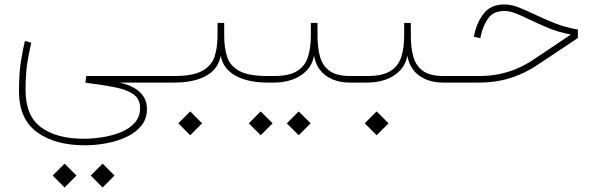

<svg xmlns="http://www.w3.org/2000/svg" viewBox="-20 -369 2667 858"><path d="M385.3 415.5 438.5 468.8 491.7 415.5 438.5 362.3ZM215.3 415.5 268.6 468.8 321.8 415.5 268.6 362.3ZM675.8 -29.3H365.2L361.8 0.5Q435.5 9.8 490.2 20.3Q544.9 30.8 575.4 51.8Q606 72.8 606 113.3Q606 152.8 582.3 179.4Q558.6 206.1 520.3 221.7Q481.9 237.3 438.2 244.1Q394.5 251 354 251Q232.9 251 163.6 200Q94.2 148.9 94.2 33.2Q94.2 -41 102.3 -89.8Q110.4 -138.7 119.6 -178.2L91.3 -186Q81.5 -144.5 73.2 -93.3Q64.9 -42 64.9 39.6Q64.9 162.6 145 221.4Q225.1 280.3 360.4 280.3Q406.7 280.3 455.3 271.2Q503.9 262.2 544.9 243.2Q585.9 224.1 611.3 193.1Q636.7 162.1 636.7 118.2Q636.7 70.3 602.5 40.5Q568.4 10.7 513.2 0H675.8Z M776.9 182.1 830.1 235.4 883.3 182.1 830.1 128.9ZM981.9 -266.6H952.1V-209Q952.1 -155.8 938.5 -115.2Q924.8 -74.7 883.3 -52Q841.8 -29.3 758.3 -29.3H675.8Q669.4 -29.3 667.7 -25.1Q666 -21 666 -14.6Q666 -8.3 667.7 -4.2Q669.4 0 675.8 0H758.3Q847.2 0 901.4 -30.3Q955.6 -60.5 966.3 -120.1Q977.1 -61 1033 -30.5Q1088.9 0 1174.8 0H1175.3V-29.3H1174.8Q1090.8 -29.3 1049.6 -51.8Q1008.3 -74.2 995.1 -114.7Q981.9 -155.3 981.9 -209Z M1398.9 -209V-266.6H1369.1V-209Q1369.1 -155.8 1356.4 -115.2Q1343.8 -74.7 1308.3 -52Q1272.9 -29.3 1204.6 -29.3H1175.3Q1168.9 -29.3 1167.2 -25.1Q1165.5 -21 1165.5 -14.6Q1165.5 -8.3 1167.2 -4.2Q1168.9 0 1175.3 0H1204.6Q1249 0 1286.9 -13.4Q1324.7 -26.9 1350.3 -53.7Q1376 -80.6 1383.3 -120.1Q1394 -61 1437 -30.5Q1480 0 1543.5 0H1592.3V-29.3H1545.4Q1485.4 -29.3 1453.6 -51.8Q1421.9 -74.2 1410.4 -114.7Q1398.9 -155.3 1398.9 -209ZM1261.7 182.1 1314.9 235.4 1368.2 182.1 1314.9 128.9ZM1091.8 182.1 1145 235.4 1198.2 182.1 1145 128.9Z M1815.9 -209V-266.6H1786.1V-209Q1786.1 -155.8 1773.4 -115.2Q1760.7 -74.7 1725.3 -52Q1689.9 -29.3 1621.6 -29.3H1592.3Q1585.9 -29.3 1584.2 -25.1Q1582.5 -21 1582.5 -14.6Q1582.5 -8.3 1584.2 -4.2Q1585.9 0 1592.3 0H1621.6Q1666 0 1703.9 -13.4Q1741.7 -26.9 1767.3 -53.7Q1793 -80.6 1800.3 -120.1Q1811 -61 1854 -30.5Q1897 0 1960.4 0H2009.3V-29.3H1962.4Q1902.3 -29.3 1870.6 -51.8Q1838.9 -74.2 1827.4 -114.7Q1815.9 -155.3 1815.9 -209ZM1609.9 182.1 1663.1 235.4 1716.3 182.1 1663.1 128.9Z M2233.9 -349.1Q2174.8 -349.1 2143.3 -310.3Q2111.8 -271.5 2100.1 -216.8L2097.2 -204.6L2126.5 -198.2L2128.9 -210.4Q2139.2 -256.3 2162.4 -288.1Q2185.5 -319.8 2233.9 -319.8Q2258.8 -319.8 2287.1 -308.3Q2315.4 -296.9 2349.1 -280.3Q2386.7 -262.2 2431.6 -243.4Q2476.6 -224.6 2531.2 -214.8L2363.8 -102.5Q2328.1 -78.6 2289.8 -62.3Q2251.5 -45.9 2209.5 -37.6Q2167.5 -29.3 2121.6 -29.3H2009.3Q2002.9 -29.3 2001.2 -24.7Q1999.5 -20 1999.5 -14.6Q1999.5 -9.3 2001.2 -4.6Q2002.9 0 2009.3 0H2121.6Q2195.8 0 2259.5 -19.8Q2323.2 -39.6 2379.9 -77.6L2562.5 -199.2V-236.8Q2505.4 -246.6 2457.5 -265.9Q2409.7 -285.2 2369.1 -304.7Q2330.6 -323.2 2297.4 -336.2Q2264.2 -349.1 2233.9 -349.1Z"/></svg>

Font: Estedad-FD-VF Thin
Style: Regular
Weight: 100
Designer: Amin Abedi
Version: Version 5.0